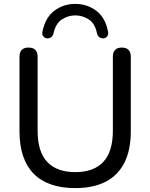

<svg xmlns="http://www.w3.org/2000/svg" viewBox="-20 -956 771 985"><path d="M366 9Q296 9 242.5 -9.5Q189 -28 153 -64.5Q117 -101 98.5 -155.5Q80 -210 80 -282V-665Q80 -689 92 -700.5Q104 -712 126 -712Q149 -712 161 -700.5Q173 -689 173 -665V-285Q173 -178 222 -125.5Q271 -73 366 -73Q461 -73 510 -125.5Q559 -178 559 -285V-665Q559 -689 571 -700.5Q583 -712 605 -712Q627 -712 639 -700.5Q651 -689 651 -665V-282Q651 -187 618.5 -122Q586 -57 522.5 -24Q459 9 366 9ZM221 -759Q210 -760 202 -770Q194 -780 198 -795Q213 -867 259.5 -901.5Q306 -936 366 -936Q426 -936 473 -901.5Q520 -867 534 -795Q538 -780 530 -770Q522 -760 511 -759Q502 -759 495 -762Q488 -765 484 -770.5Q480 -776 478 -783Q468 -835 436 -856Q404 -877 366 -877Q329 -877 297 -856Q265 -835 254 -783Q252 -776 248 -770.5Q244 -765 237.5 -762Q231 -759 221 -759Z"/></svg>

Font: Nunito ExtraLight Medium
Style: Regular
Weight: 500
Version: Version 3.602